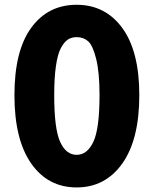

<svg xmlns="http://www.w3.org/2000/svg" viewBox="-20 -778 648 811"><path d="M568.4 -376Q568.4 -188.5 496.6 -87.4Q424.8 13.7 303.7 13.7Q182.6 13.7 111.8 -87.4Q41 -188.5 41 -376Q41 -563.5 111.8 -660.6Q182.6 -757.8 303.7 -757.8Q424.8 -757.8 496.6 -659.7Q568.4 -561.5 568.4 -376ZM400.4 -376Q400.4 -472.7 386.2 -529.3Q372.1 -585.9 352.5 -603.5Q333 -621.1 303.7 -621.1Q282.2 -621.1 266.6 -610.8Q251 -600.6 237.3 -575.2Q223.6 -549.8 216.3 -499.5Q209 -449.2 209 -376Q209 -234.4 233.9 -179.2Q258.8 -124 303.7 -124Q348.6 -124 374.5 -179.2Q400.4 -234.4 400.4 -376Z"/></svg>

Font: Bpmf Zihi Sans Heavy
Style: Heavy
Weight: 900
Foundry: But Ko
Version: Version 1.320